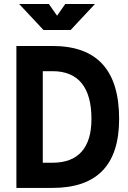

<svg xmlns="http://www.w3.org/2000/svg" viewBox="-20 -918 626 938"><path d="M60.1 0H236.3C453.6 0 562 -111.8 562 -336.9C562 -575.7 453.6 -693.4 236.3 -693.4H60.1ZM189 -123V-570.3H236.3C363.3 -570.3 426.8 -490.2 426.8 -336.9C426.8 -196.8 363.3 -123 236.3 -123ZM192.4 -771.5H325.2L443.8 -898.4H298.8L258.8 -841.3L218.8 -898.4H73.7Z"/></svg>

Font: Cascadia Mono NF
Style: Bold
Weight: 700
Monospace: yes
Designer: Aaron Bell
Foundry: Saja Typeworks
Version: Version 2404.023